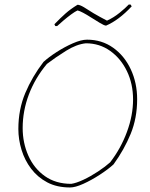

<svg xmlns="http://www.w3.org/2000/svg" viewBox="-20 -821 663 847"><path d="M289 6Q231 6 188.5 -16.5Q146 -39 117.5 -76.5Q89 -114 75 -160Q61 -206 61 -252Q61 -338 91.5 -410.5Q122 -483 172 -548Q195 -569 230 -591.5Q265 -614 301.5 -630Q338 -646 364 -646Q429 -646 479 -610.5Q529 -575 557 -515Q585 -455 585 -383Q585 -300 556.5 -230.5Q528 -161 481 -96Q457 -74 420 -50Q383 -26 347.5 -10Q312 6 289 6ZM294 -10Q316 -13 348 -28Q380 -43 412.5 -64.5Q445 -86 466 -105Q513 -166 540 -239Q567 -312 567 -382Q567 -451 540 -507Q513 -563 466 -596.5Q419 -630 359 -630Q318 -626 271.5 -597Q225 -568 187 -539Q135 -477 107.5 -404.5Q80 -332 80 -256Q80 -191 105 -134.5Q130 -78 178 -44Q226 -10 294 -10ZM224 -706 220 -714Q247 -742 269 -761.5Q291 -781 322 -800Q332 -800 350.5 -789Q369 -778 392 -763Q406 -755 421 -746.5Q436 -738 452 -730Q481 -743 507.5 -764.5Q534 -786 548 -801H556L561 -793Q504 -732 448 -708Q440 -708 420.5 -720Q401 -732 380 -745Q363 -756 347 -764.5Q331 -773 322 -775Q311 -770 294 -757.5Q277 -745 260.5 -731Q244 -717 232 -706Z"/></svg>

Font: Labrada Thin
Style: Italic
Weight: 100
Italic angle: -7°
Designer: Mercedes Jáuregui
Foundry: Omnibus-Type Team
Version: Version 1.000; ttfautohint (v1.8.4.7-5d5b)